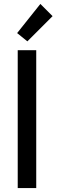

<svg xmlns="http://www.w3.org/2000/svg" viewBox="-20 -955 287 975"><path d="M164 0H70V-700H164ZM119 -745 67 -787 185 -935 247 -873Z"/></svg>

Font: Baumans
Style: Regular
Weight: 400
Designer: Henadij Zarechnjuk
Foundry: Cyreal (www.cyreal.org)
Version: Version 001.002